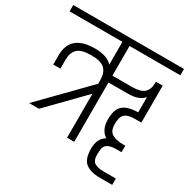

<svg xmlns="http://www.w3.org/2000/svg" viewBox="-187 -796 1031 1048"><g transform="rotate(30 329.0 -272.0)"><path d="M678 -604H358V-417H481Q535 -417 557.5 -437.5Q580 -458 580 -499V-507H623V-274H583Q539 -274 520 -257.5Q501 -241 501 -195.5Q501 -150 527.5 -135.5Q554 -121 597 -121H610V-80H578Q517 -80 506 -48Q501 -34 501 0Q501 34 519.5 47Q538 60 578 60H655V100H578Q518 100 487 75.5Q456 51 456 -14Q456 -79 500 -104Q456 -133 456 -197.5Q456 -262 485.5 -287.5Q515 -313 580 -314V-410Q550 -374 481 -374H358V0H313V-277L101 -60H39L313 -340V-360Q313 -409 288.5 -432.5Q264 -456 203 -456Q142 -456 117.5 -433Q93 -410 93 -366V-308H48V-366Q48 -498 202 -498Q281 -498 313 -460V-604H-20V-644H678Z"/></g></svg>

Font: Khand Light
Style: Regular
Weight: 300
Designer: Devanagari: Sanchit Sawaria, Jyotish Sonowal; Latin: Satya Rajpurohit
Foundry: Indian Type Foundry
Version: Version 1.101;PS 1.0;hotconv 1.0.78;makeotf.lib2.5.61930; tt